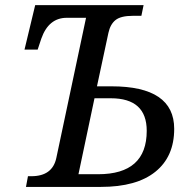

<svg xmlns="http://www.w3.org/2000/svg" viewBox="-20 -734 746 754"><path d="M82 0 89.8 -42H103Q186 -42 201.2 -113.8L317.9 -664.1H242.2Q170.9 -664.1 142.1 -582L127.9 -539.1H76.2L118.2 -713.9H543.9L535.2 -671.9H502Q454.6 -671.9 433.8 -655.3Q413.1 -638.7 405.8 -605L360.8 -395H418Q664.1 -395 664.1 -228Q664.1 -119.1 590.3 -59.6Q516.6 0 376 0ZM288.1 -49.8H365.2Q556.2 -49.8 556.2 -220.2Q556.2 -348.1 415 -348.1H351.1Z"/></svg>

Font: Droid Serif
Style: Italic
Weight: 400
Italic angle: -12°
Designer: Monotype Design team
Foundry: Monotype Imaging Inc.
Version: Version 1.03